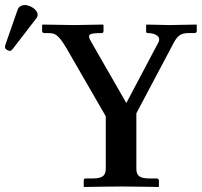

<svg xmlns="http://www.w3.org/2000/svg" viewBox="-56 -745 805 766"><path d="M366 -72C366 -44 353 -33 312 -33H285C280 -33 278 -30 278 -24V-1L279 1C279 1 392 -1 428 -1C467 -1 576 1 576 1L578 -1V-24C578 -30 574 -33 570 -33H543C504 -33 488 -41 488 -72V-293L637 -574C654 -606 668 -613 698 -613H719C725 -613 729 -615 729 -621V-645L727 -647C727 -647 629 -645 620 -645C608 -645 529 -647 529 -647L527 -645V-620C527 -617 528 -613 533 -613C569 -613 587 -596 576 -576L448 -334L309 -576C289 -609 299 -613 350 -613C355 -613 357 -617 357 -621V-645L355 -647C355 -647 247 -645 241 -645C228 -645 114 -647 114 -647L112 -645V-620C112 -615 117 -613 123 -613H135C162 -613 175 -610 209 -553L366 -281ZM43 -725C32 -725 19 -719 15 -708L-35 -565C-36 -562 -36 -557 -36 -556C-36 -549 -24 -542 -16 -542C-12 -542 -8 -546 -5 -550L89 -672C93 -677 94 -682 94 -687C94 -707 63 -725 43 -725Z"/></svg>

Font: Libertinus Serif Semibold
Style: Regular
Weight: 600
Designer: Philipp H. Poll, Khaled Hosny
Foundry: Caleb Maclennan
Version: Version 7.050;RELEASE